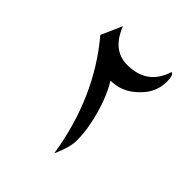

<svg xmlns="http://www.w3.org/2000/svg" viewBox="-188 -813 933 933"><g transform="rotate(45 278.5 -346.5)"><path d="M473.1 -638.7Q473.1 -561 410.2 -504.4Q379.4 -475.1 346.4 -462.4Q313.5 -449.7 275.4 -448.7Q314.5 -386.2 339.4 -297.4Q352.5 -250 359.1 -208.5Q365.7 -167 365.7 -127.4Q365.7 -81.1 332 -5.4Q280.3 -337.9 83.5 -571.3L131.3 -679.2Q176.8 -560.5 279.3 -560.5Q415.5 -560.5 455.6 -688Q473.1 -688 473.1 -638.7Z"/></g></svg>

Font: XB Khoramshahr
Style: Regular
Weight: 400
Designer: Behnam
Foundry: Irmug
Version: Version 8.005 2009